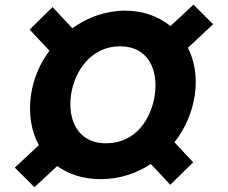

<svg xmlns="http://www.w3.org/2000/svg" viewBox="-20 -821 983 828"><path d="M813 -121.1 732.4 -207.4C777.8 -265.3 809.1 -335.5 820.2 -412.2C831.1 -488.1 819.4 -557.5 790.4 -614.9L899.2 -716.4L814.4 -801.1L715.3 -708.6C663.5 -750.7 596.2 -775.1 519.7 -775.1C438.4 -775.1 358.9 -747.1 291.8 -699.3L206.6 -790.5L107.9 -693.5L193 -602.4C152.3 -547.5 124 -482.6 113.8 -412.2C102 -330 114.7 -255.2 147.6 -195.1L43.8 -98.2L128.6 -13.6L226.6 -105.1C276.3 -69 340.2 -48.4 415 -48.4C493.3 -48.4 567.5 -72.4 630.6 -113.8L714.3 -24.1ZM286.4 -412.2C301.4 -516.7 374.3 -621.3 497.5 -621.3C621.6 -621.3 662.7 -516.7 647.6 -412.2C632.5 -307.6 564.8 -203.1 437.3 -203.1C310.6 -203.1 271.7 -310.2 286.4 -412.2Z"/></svg>

Font: Hussar Paneuropjskich
Style: UpCsObl
Weight: 400
Designer: Mew Too, Robert Jablonski
Foundry: Cannot Into Space Fonts
Version: Version 1